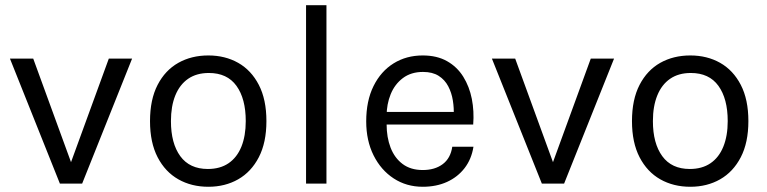

<svg xmlns="http://www.w3.org/2000/svg" viewBox="-20 -702 2932 734"><path d="M18 -478H107L257 -67H246L396 -478H485L294 0H209Z M776.5 12Q712 12 661.8 -16.5Q611.5 -45 582.5 -101Q553.5 -157 553.5 -239Q553.5 -321.5 582.5 -377.5Q611.5 -433.5 661.8 -461.8Q712 -490 776.5 -490Q840.5 -490 890.5 -461.8Q940.5 -433.5 969.5 -377.5Q998.5 -321.5 998.5 -239Q998.5 -157 969.5 -101Q940.5 -45 890.5 -16.5Q840.5 12 776.5 12ZM774.5 -56Q821.5 -56 853.8 -78Q886 -100 902.8 -141.2Q919.5 -182.5 919.5 -239Q919.5 -324.5 884 -373.8Q848.5 -423 778.5 -423Q731.5 -423 699.2 -400.8Q667 -378.5 650.2 -337.2Q633.5 -296 633.5 -239Q633.5 -154 669.2 -105Q705 -56 774.5 -56Z M1150 0V-682H1228V0Z M1596 12Q1534 12 1485.2 -19.8Q1436.5 -51.5 1408.2 -108Q1380 -164.5 1380 -238Q1380 -316.5 1408 -373Q1436 -429.5 1484.8 -459.8Q1533.5 -490 1596 -490Q1650.5 -490 1689 -468.2Q1727.5 -446.5 1751 -408.8Q1774.5 -371 1783.8 -323.8Q1793 -276.5 1789 -226H1443V-274H1737.5L1714.5 -259Q1716 -288.5 1711.2 -318Q1706.5 -347.5 1693.5 -372.2Q1680.5 -397 1657 -412Q1633.5 -427 1597 -427Q1551.5 -427 1520.2 -403.5Q1489 -380 1473.5 -341.8Q1458 -303.5 1458 -259V-227Q1458 -177 1473.2 -137.5Q1488.5 -98 1519.2 -75Q1550 -52 1596 -52Q1642.5 -52 1672.5 -74.5Q1702.5 -97 1709 -141H1790Q1782.5 -93.5 1756 -59.2Q1729.5 -25 1688.8 -6.5Q1648 12 1596 12Z M1860.5 -478H1949.5L2099.5 -67H2088.5L2238.5 -478H2327.5L2136.5 0H2051.5Z M2619 12Q2554.5 12 2504.2 -16.5Q2454 -45 2425 -101Q2396 -157 2396 -239Q2396 -321.5 2425 -377.5Q2454 -433.5 2504.2 -461.8Q2554.5 -490 2619 -490Q2683 -490 2733 -461.8Q2783 -433.5 2812 -377.5Q2841 -321.5 2841 -239Q2841 -157 2812 -101Q2783 -45 2733 -16.5Q2683 12 2619 12ZM2617 -56Q2664 -56 2696.2 -78Q2728.5 -100 2745.2 -141.2Q2762 -182.5 2762 -239Q2762 -324.5 2726.5 -373.8Q2691 -423 2621 -423Q2574 -423 2541.8 -400.8Q2509.5 -378.5 2492.8 -337.2Q2476 -296 2476 -239Q2476 -154 2511.8 -105Q2547.5 -56 2617 -56Z"/></svg>

Font: Karla ExtraLight
Style: Regular
Weight: 400
Version: Version 2.001